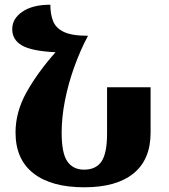

<svg xmlns="http://www.w3.org/2000/svg" viewBox="-20 -786 717 816"><path d="M338 10Q198 10 122 -49.5Q46 -109 46 -223Q46 -310 92.5 -393.5Q139 -477 216 -564Q114 -569 73 -593Q32 -617 32 -662Q32 -707 75.5 -736.5Q119 -766 194 -766Q194 -726 205.5 -696.5Q217 -667 251 -650.5Q285 -634 354 -634Q321 -572 295.5 -501Q270 -430 256 -358.5Q242 -287 242 -223Q242 -134 266.5 -99.5Q291 -65 337 -65Q388 -65 411.5 -100Q435 -135 435 -218V-415H620V-222Q620 -108 547.5 -49Q475 10 338 10Z"/></svg>

Font: Noto Serif Armenian SemiCondensed Black
Style: Regular
Weight: 900
Width: 4
Designer: Monotype Design Team
Foundry: Monotype Imaging Inc.
Version: Version 2.008; ttfautohint (v1.8.4.7-5d5b)